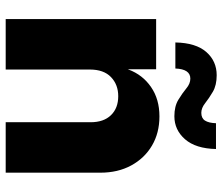

<svg xmlns="http://www.w3.org/2000/svg" viewBox="-72 -690 763 658"><g transform="rotate(90 309.0 -361.5)"><path d="M218.8 -288.6V0H45.9V-515.6H217.8V-418L218.8 -420.9Q236.8 -469.2 278.6 -498Q320.3 -526.9 379.4 -526.9Q436 -526.9 479.2 -501.5Q522.5 -476.1 547.4 -430.4Q572.3 -384.8 572.3 -324.2V0H399.4V-291Q399.4 -335.9 375.2 -360.8Q351.1 -385.7 310.1 -385.7Q270.5 -385.7 244.6 -360.8Q218.8 -335.9 218.8 -288.6ZM378.9 -578.1Q344.7 -578.1 322.3 -591.8Q299.8 -605.5 283.4 -619.1Q267.1 -632.8 250 -632.8Q217.3 -632.8 215.3 -581.5H126Q127.4 -651.9 158.7 -687.5Q189.9 -723.1 238.3 -723.1Q272.5 -723.1 294.9 -710Q317.4 -696.8 334 -683.6Q350.6 -670.4 367.2 -670.4Q385.7 -670.4 393.8 -683.1Q401.9 -695.8 402.8 -720.7H491.2Q489.7 -651.4 457.8 -614.7Q425.8 -578.1 378.9 -578.1Z"/></g></svg>

Font: Inter Display Extra Bold
Style: Regular
Weight: 800
Designer: Rasmus Andersson
Foundry: rsms
Version: Version 4.000;git-4fc901f